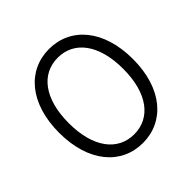

<svg xmlns="http://www.w3.org/2000/svg" viewBox="-183 -864 1028 1028"><g transform="rotate(-45 331.0 -350.0)"><path d="M331 6C493 6 611 -127 611 -350C611 -573 493 -706 331 -706C169 -706 52 -573 52 -350C52 -127 169 6 331 6ZM331 -60C209 -60 125 -163 125 -350C125 -537 209 -640 331 -640C453 -640 537 -537 537 -350C537 -163 453 -60 331 -60Z"/></g></svg>

Font: Chess Sans
Style: Regular
Weight: 400
Designer: Wolf Bōese
Foundry: Wolf Bōese
Version: Version 7.223;Glyphs 3.3 (3306)